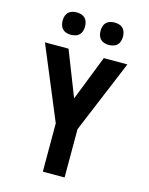

<svg xmlns="http://www.w3.org/2000/svg" viewBox="-138 -1039 875 1125"><g transform="rotate(15 300.0 -476.5)"><path d="M234 0V-293L50 -735H193L300 -462L407 -735H550L366 -293V0ZM415 -817Q401 -817 387.5 -821Q374 -825 364.5 -834.5Q355 -844 351 -857.5Q347 -871 347 -885Q347 -899 351 -912.5Q355 -926 364.5 -935.5Q374 -945 387.5 -949Q401 -953 415 -953Q429 -953 442.5 -949Q456 -945 465.5 -935.5Q475 -926 479 -912.5Q483 -899 483 -885Q483 -871 479 -857.5Q475 -844 465.5 -834.5Q456 -825 442.5 -821Q429 -817 415 -817ZM185 -817Q171 -817 157.5 -821Q144 -825 134.5 -834.5Q125 -844 121 -857.5Q117 -871 117 -885Q117 -899 121 -912.5Q125 -926 134.5 -935.5Q144 -945 157.5 -949Q171 -953 185 -953Q199 -953 212.5 -949Q226 -945 235.5 -935.5Q245 -926 249 -912.5Q253 -899 253 -885Q253 -871 249 -857.5Q245 -844 235.5 -834.5Q226 -825 212.5 -821Q199 -817 185 -817Z"/></g></svg>

Font: Iosevka Aile Extrabold
Style: Regular
Weight: 800
Designer: Belleve Invis
Foundry: Belleve Invis
Version: Version 27.3.5; ttfautohint (v1.8.4)